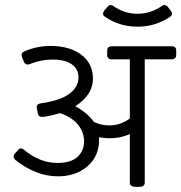

<svg xmlns="http://www.w3.org/2000/svg" viewBox="-20 -730 708 750"><path d="M389.6 -664.7Q382.5 -669.4 382.5 -677Q382.5 -682.5 387.2 -688.5L400.3 -703.9Q405.5 -710.3 412.2 -710.3Q417.8 -710.3 422.9 -706.3Q466.1 -676.2 517.2 -676.2Q567.6 -676.2 612 -706.3Q615.9 -710.3 622.7 -710.3Q629.8 -710.3 635 -703.9L646.8 -688.5Q652 -682.1 652 -677Q652 -669.8 644.5 -664.7Q587.8 -625.8 517.2 -625.8Q446.3 -625.8 389.6 -664.7ZM650.8 -549.3Q668.3 -549.3 668.3 -532.3V-515.3Q668.3 -507.3 663.5 -502.8Q658.7 -498.2 650.8 -498.2H545.4V-17Q545.4 -8.3 539.8 -4.2Q534.3 0 521.2 0H511.3Q487.1 0 487.1 -17V-206.1Q450.3 -189.9 407.5 -189.9Q388.8 -189.9 367 -193.8V-183.5Q367 -119.7 321.6 -80.5Q276.3 -41.2 206.1 -41.2Q120.9 -41.2 39.6 -105.4Q33.3 -113 33.3 -118.5Q33.3 -125.2 38 -130L50.3 -143.5Q54.7 -150.2 61.8 -150.2Q68.2 -150.2 72.9 -145.5Q135.6 -93.5 203.7 -93.5Q256.8 -93.5 282.6 -117.1Q308.4 -140.7 308.4 -178Q308.4 -213.6 284.6 -243Q260.8 -272.3 214.4 -288.1Q212 -287.8 204.9 -285.6Q197.8 -283.4 193.8 -282.6Q161.3 -273.5 142.7 -273.5Q130 -273.5 127.6 -287.4L124.1 -306.8Q123.3 -308.4 123.3 -311.5Q123.3 -323.8 138.7 -326.2Q212.4 -336.5 249.5 -362.7Q286.6 -388.8 286.6 -427.7Q286.6 -460.6 260.2 -479Q233.8 -497.4 183.5 -497.4Q140.3 -497.4 95.9 -479.6Q93.5 -478 87.6 -478Q78.5 -478 73.7 -487.9L65.8 -507.3Q64.2 -513.7 64.2 -515.3Q64.2 -524.4 74.5 -529.1Q124.1 -550.5 176.8 -550.5Q252.9 -550.5 298.1 -515.9Q343.2 -481.2 343.2 -422.1Q343.2 -359.9 274.3 -315.1Q323 -287.8 346.4 -254.1Q373.4 -240.2 407.5 -240.2Q450.7 -240.2 487.1 -267.1V-498.2H416.6Q398.7 -498.2 398.7 -515.3V-532.3Q398.7 -549.3 416.6 -549.3Z"/></svg>

Font: Jaldi
Style: Regular
Weight: 400
Designer: Pablo Cosgaya and Nicolas Silva
Foundry: Omnibus-Type
Version: Version 1.001;PS 001.001;hotconv 1.0.70;makeotf.lib2.5.58329